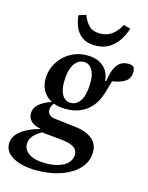

<svg xmlns="http://www.w3.org/2000/svg" viewBox="-182 -829 890 1151"><g transform="rotate(15 263.5 -253.0)"><path d="M159 236Q98 236 53 222Q8 208 -16.5 183Q-41 158 -41 124Q-41 92 -20 65.5Q1 39 41 19Q81 -1 135 -14L149 -3Q106 21 84.5 44Q63 67 63 98Q63 136 100 158.5Q137 181 199 181Q246 181 282 169.5Q318 158 338 136Q358 114 358 85Q358 68 349 55Q340 42 319 33Q298 24 262 20L141 8Q135 7 128.5 6Q122 5 115 4L116 -12Q77 -19 58 -38.5Q39 -58 39 -85Q39 -120 66.5 -144Q94 -168 142 -184L144 -209L176 -197Q153 -175 146.5 -160.5Q140 -146 140 -132Q140 -118 151.5 -106Q163 -94 192 -91L312 -77Q362 -72 395 -55.5Q428 -39 443.5 -14.5Q459 10 459 42Q459 87 435.5 123Q412 159 370 184.5Q328 210 274 223Q220 236 159 236ZM231 -165Q181 -165 145 -183Q109 -201 89.5 -233Q70 -265 70 -308Q70 -349 85.5 -385Q101 -421 129 -449Q157 -477 194.5 -493Q232 -509 276 -509Q320 -509 351 -493.5Q382 -478 399 -451Q416 -424 418 -389L425 -390Q432 -440 445.5 -469Q459 -498 479 -511Q499 -524 525 -524Q537 -524 545.5 -522Q554 -520 559 -516Q563 -511 565.5 -502.5Q568 -494 568 -484Q568 -445 539.5 -424.5Q511 -404 447 -395L469 -436Q465 -418 460.5 -402Q456 -386 451.5 -370Q447 -354 441 -335Q432 -299 415.5 -268Q399 -237 373.5 -214Q348 -191 313 -178Q278 -165 231 -165ZM252 -208Q270 -208 285.5 -217Q301 -226 312.5 -244.5Q324 -263 330 -292Q336 -321 336 -361Q336 -410 317 -438Q298 -466 268 -466Q247 -466 231 -455Q215 -444 204 -424.5Q193 -405 187.5 -378.5Q182 -352 182 -319Q182 -287 189.5 -262Q197 -237 212.5 -222.5Q228 -208 252 -208ZM304 -578Q255 -578 225 -599Q195 -620 180 -654.5Q165 -689 162 -728L207 -742Q220 -706 244 -680.5Q268 -655 313 -655Q359 -655 389.5 -679Q420 -703 440 -742L483 -730Q472 -694 450 -659Q428 -624 392.5 -601Q357 -578 304 -578Z"/></g></svg>

Font: Source Serif 4 SemiBold
Style: Italic
Weight: 600
Italic angle: -12°
Designer: Frank Grießhammer
Foundry: Adobe Systems Incorporated
Version: Version 4.004;hotconv 1.0.116;makeotfexe 2.5.65601